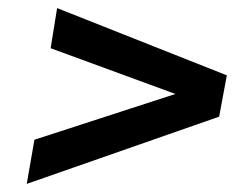

<svg xmlns="http://www.w3.org/2000/svg" viewBox="-20 -571 622 474"><path d="M46 -117 65 -226 413 -339 105 -452 121 -551 540 -385 521 -283Z"/></svg>

Font: Gantari SemiBold
Style: Italic
Weight: 600
Italic angle: -10°
Designer: Anugrah Pasau
Foundry: Lafontype
Version: Version 1.000